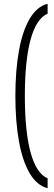

<svg xmlns="http://www.w3.org/2000/svg" viewBox="-20 -771 282 1012"><path d="M61 -265Q61 -400 80 -504.5Q99 -609 137 -673Q175 -737 231 -751V-699Q172 -674 141.5 -563.5Q111 -453 111 -265Q111 -77 141.5 33.5Q172 144 231 169V221Q175 207 137 143Q99 79 80 -25.5Q61 -130 61 -265Z"/></svg>

Font: Georama SemiCondensed Light
Style: Regular
Weight: 300
Width: 4
Designer: Jean-Baptiste Levee
Foundry: Production Type
Version: Version 1.000